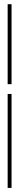

<svg xmlns="http://www.w3.org/2000/svg" viewBox="-20 -712 92 918"><path d="M35.2 -309.6H16.6V-691.9H35.2ZM35.2 186.5H16.6V-262.7H35.2Z"/></svg>

Font: Bacasime Antique
Style: Regular
Weight: 400
Designer: The DocRepair Project, Claus Eggers Sørensen
Foundry: Google
Version: Version 2.000